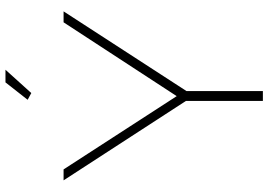

<svg xmlns="http://www.w3.org/2000/svg" viewBox="-156 -800 957 684"><g transform="rotate(-90 322.0 -458.5)"><path d="M332 -825 308 -838 370 -917H415ZM60 -710 321 -307 584 -710H623L339 -272V0H304V-274L21 -710Z"/></g></svg>

Font: Raleway-v4020 ExtraLight
Style: Regular
Weight: 275
Designer: Matt McInerney, Pablo Impallari, Rodrigo Fuenzalida
Foundry: Matt McInerney, Pablo Impallari, Rodrigo Fuenzalida
Version: Version 4.020;PS 004.020;hotconv 1.0.88;makeotf.lib2.5.64775